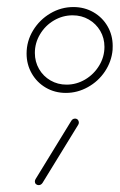

<svg xmlns="http://www.w3.org/2000/svg" viewBox="-20 -539 348 559"><path d="M284.1 -402.6Q284.1 -428.1 271.9 -449.1Q259.6 -470 238.5 -482.2Q217.4 -494.4 191.5 -494.4Q162.6 -494.4 137.2 -479.6Q111.9 -464.8 96.7 -439.4Q81.5 -414.1 81.5 -384.8Q81.5 -359.3 93.7 -338.1Q105.9 -317 127 -304.8Q148.1 -292.6 173.7 -292.6Q202.6 -292.6 228 -307.6Q253.3 -322.6 268.7 -348Q284.1 -373.3 284.1 -402.6ZM57.4 -383Q57.4 -419.3 76.3 -450.4Q95.2 -481.5 126.5 -500Q157.8 -518.5 193.7 -518.5Q225.6 -518.5 251.9 -503.5Q278.1 -488.5 293.1 -462.6Q308.1 -436.7 308.1 -405.2Q308.1 -397.4 307.8 -393.7Q304.8 -360 285.6 -331.1Q266.3 -302.2 235.9 -285.4Q205.6 -268.5 171.9 -268.5Q139.6 -268.5 113.5 -283.7Q87.4 -298.9 72.4 -325.2Q57.4 -351.5 57.4 -383ZM92.6 0Q87.8 0 84.6 -3Q81.5 -5.9 81.5 -10.7Q81.5 -14.4 83.7 -17.8L187.4 -187Q191.5 -193.7 198.5 -193.7Q203.3 -193.7 206.5 -190.4Q209.6 -187 209.6 -182.2Q209.6 -178.9 207.8 -175.9L103.7 -6.3Q99.3 0 92.6 0Z"/></svg>

Font: 26F Galaxy Sans Thin
Style: Italic
Weight: 100
Italic angle: -4.99998°
Designer: C₂₉H₂₅N₃O₅
Version: Version 1.200